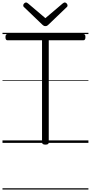

<svg xmlns="http://www.w3.org/2000/svg" viewBox="-20 -1149 731 1544"><path d="M345 14Q318 14 318 -5V-825H40Q33 -825 28.5 -830.5Q24 -836 24 -850Q24 -864 28.5 -869.5Q33 -875 40 -875H650Q658 -875 662.5 -870Q667 -865 667 -851Q667 -837 662.5 -831Q658 -825 650 -825H372V-5Q372 5 366 9.5Q360 14 345 14ZM501 -1129Q509 -1129 516 -1121.5Q523 -1114 523 -1105Q523 -1103 522.5 -1100Q522 -1097 518 -1093L370 -951Q365 -946 359.5 -942.5Q354 -939 345 -939Q336 -939 331 -942.5Q326 -946 320 -951L172 -1093Q168 -1097 167.5 -1100.5Q167 -1104 167 -1106Q167 -1115 174.5 -1122Q182 -1129 189 -1129Q194 -1129 198 -1126.5Q202 -1124 206 -1121L345 -1003L484 -1121Q489 -1124 492.5 -1126.5Q496 -1129 501 -1129ZM0 365H691V375H0ZM0 -20H691V0H0ZM0 -505H691V-500H0ZM0 -885H691V-875H0Z"/></svg>

Font: Playwrite GB J Guides
Style: Regular
Weight: 400
Designer: Veronika Burian, José Scaglione
Foundry: TypeTogether
Version: Version 1.003